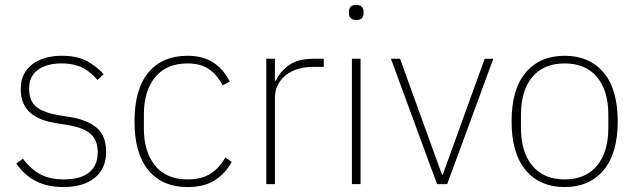

<svg xmlns="http://www.w3.org/2000/svg" viewBox="-20 -746 2580 778"><path d="M237 12Q174 12 127.5 -11Q81 -34 46 -83L73 -103Q107 -58 145.5 -38.5Q184 -19 238 -19Q306 -19 341 -47Q376 -75 376 -128Q376 -179 346.5 -204Q317 -229 256 -239L213 -246Q179 -251 151.5 -261Q124 -271 104.5 -287.5Q85 -304 74.5 -328Q64 -352 64 -386Q64 -419 76.5 -444Q89 -469 111.5 -486Q134 -503 164.5 -511.5Q195 -520 230 -520Q294 -520 334 -497.5Q374 -475 400 -445L375 -422Q364 -435 350.5 -447Q337 -459 320 -468.5Q303 -478 280.5 -483.5Q258 -489 229 -489Q169 -489 133.5 -463Q98 -437 98 -387Q98 -336 128 -312.5Q158 -289 219 -279L262 -272Q333 -261 371.5 -228.5Q410 -196 410 -131Q410 -63 364 -25.5Q318 12 237 12Z M740 12Q638 12 581.5 -56Q525 -124 525 -254Q525 -385 581.5 -452.5Q638 -520 740 -520Q804 -520 846 -491.5Q888 -463 911 -415L882 -400Q860 -443 826.5 -466Q793 -489 740 -489Q654 -489 608.5 -433Q563 -377 563 -283V-225Q563 -131 608.5 -75Q654 -19 740 -19Q797 -19 833.5 -42.5Q870 -66 893 -108L919 -90Q894 -44 851 -16Q808 12 740 12Z M1059 0V-508H1094V-419H1098Q1114 -455 1150 -481.5Q1186 -508 1254 -508H1292V-475H1248Q1217 -475 1189 -467Q1161 -459 1140 -443Q1119 -427 1106.5 -403.5Q1094 -380 1094 -349V0Z M1424 -665Q1408 -665 1401 -672.5Q1394 -680 1394 -691V-700Q1394 -711 1400.5 -718.5Q1407 -726 1423 -726Q1439 -726 1446 -718.5Q1453 -711 1453 -700V-691Q1453 -680 1446.5 -672.5Q1440 -665 1424 -665ZM1406 -508H1441V0H1406Z M1564 -508H1601L1771 -38H1774L1944 -508H1979L1792 0H1751Z M2268 12Q2168 12 2110.5 -56Q2053 -124 2053 -254Q2053 -385 2110.5 -452.5Q2168 -520 2268 -520Q2368 -520 2425.5 -452.5Q2483 -385 2483 -254Q2483 -124 2425.5 -56Q2368 12 2268 12ZM2268 -19Q2353 -19 2399 -74.5Q2445 -130 2445 -227V-281Q2445 -379 2399 -434Q2353 -489 2268 -489Q2183 -489 2137 -434Q2091 -379 2091 -281V-227Q2091 -130 2137 -74.5Q2183 -19 2268 -19Z"/></svg>

Font: IBM Plex Sans Arabic ExtraLight
Style: Regular
Weight: 200
Designer: Mike Abbink, Paul van der Laan, Pieter van Rosmalen, Wael Morcos, Khajak Apelian
Foundry: Bold Monday
Version: Version 1.1